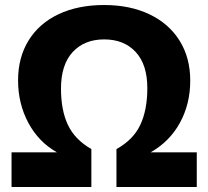

<svg xmlns="http://www.w3.org/2000/svg" viewBox="-20 -745 830 765"><path d="M223 -392Q223 -306 250.5 -247.5Q278 -189 344 -151V0H26V-138H207Q134 -179 93 -255.5Q52 -332 52 -425Q52 -516 94 -584Q136 -652 213.5 -688.5Q291 -725 395 -725Q498 -725 575.5 -688Q653 -651 695.5 -583Q738 -515 738 -424Q738 -331 697 -256Q656 -181 580 -138H764V0H444V-151Q511 -188 539 -247.5Q567 -307 567 -394Q567 -488 520.5 -538Q474 -588 395 -588Q316 -588 269.5 -537.5Q223 -487 223 -392Z"/></svg>

Font: Noto Sans UI ExtraBold
Style: Regular
Weight: 800
Designer: Monotype Design Team
Foundry: Monotype Imaging Inc.
Version: Version 1.001